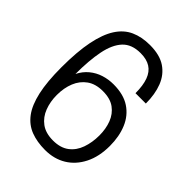

<svg xmlns="http://www.w3.org/2000/svg" viewBox="-205 -802 918 918"><g transform="rotate(45 254.0 -343.0)"><path d="M264 12Q210 12 168 -4Q126 -20 97.5 -58Q69 -96 54.5 -161Q40 -226 40 -323Q40 -429 54.5 -501Q69 -573 97 -616.5Q125 -660 167 -679Q209 -698 264 -698Q331 -698 371 -671Q411 -644 429.5 -596.5Q448 -549 448 -486H378Q378 -538 365.5 -572Q353 -606 327 -622.5Q301 -639 260 -639Q200 -639 168 -604.5Q136 -570 123 -505Q110 -440 110 -348Q126 -380 151.5 -401Q177 -422 208.5 -432Q240 -442 274 -442Q342 -442 385 -413.5Q428 -385 449 -335Q470 -285 470 -221Q470 -149 443.5 -96.5Q417 -44 371 -16Q325 12 264 12ZM259 -47Q309 -47 340 -70.5Q371 -94 385 -134Q399 -174 399 -221Q399 -266 385 -302.5Q371 -339 341 -361Q311 -383 261 -383Q212 -383 180.5 -360.5Q149 -338 133.5 -300Q118 -262 118 -214Q118 -169 132.5 -131Q147 -93 178 -70Q209 -47 259 -47Z"/></g></svg>

Font: Archivo SemiCondensed Light
Style: Regular
Weight: 300
Width: 4
Designer: Hector Gatti
Foundry: Omnibus-Type
Version: Version 2.001